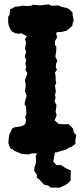

<svg xmlns="http://www.w3.org/2000/svg" viewBox="-20 -702 389 894"><path d="M115 17 82 15 72 11 49 1 42 -4 29 -11 22 -25 19 -39 21 -60 23 -74 32 -93 36 -103 46 -109 75 -113 91 -119 99 -128 101 -147 97 -156 103 -171 101 -206 94 -216 97 -232 104 -256 96 -277 100 -304 96 -330 105 -353 107 -363 98 -376 102 -389 98 -407 102 -422 95 -439 102 -461 96 -476 99 -488 101 -506 96 -519 105 -533 80 -547 64 -545 49 -548 34 -557 28 -566 21 -582 18 -599V-623L25 -635L27 -658L40 -665L51 -671L68 -672L85 -676L100 -674L124 -675L134 -680L155 -678L163 -677L194 -680L205 -682L221 -675L252 -677L267 -670L291 -665L303 -658L318 -644V-633L323 -608L318 -592L316 -581L301 -568L290 -559L266 -553H248L241 -548L246 -528L236 -511V-493L242 -485V-468L238 -438L247 -418L241 -405L240 -388L245 -377L236 -364L239 -347V-330L242 -315L236 -304L240 -276L236 -260L239 -246L234 -231L243 -213L239 -181L244 -165L234 -142L253 -125L277 -123L299 -124L308 -116L320 -103L324 -84L335 -73L331 -49V-32L314 -19L300 -14L287 -5L268 0L241 8L220 5L212 12L192 10L169 15L142 12L124 13ZM214 171 207 163 183 157 179 151 164 135 151 125 152 112 139 93 141 75 146 61 148 44 146 22 162 5 179 -6 211 -15 231 -18 245 -12 242 -4 237 2 235 14 232 29 228 51 243 67 263 66 283 79 296 86 310 91 309 112V138L298 150L290 156L275 164L257 172Z"/></svg>

Font: Winky Rough SemiBold
Style: Regular
Weight: 600
Designer: Simon Atzbach
Foundry: typofactur
Version: Version 1.206; ttfautohint (v1.8.4.7-5d5b)